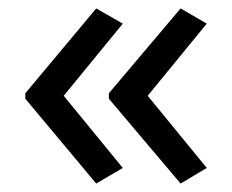

<svg xmlns="http://www.w3.org/2000/svg" viewBox="-20 -491 549 455"><path d="M40 -270 208 -471 271 -435 131 -264 271 -93 208 -56 40 -257ZM238 -270 408 -471 470 -435 330 -264 470 -93 408 -56 238 -257Z"/></svg>

Font: Noto Sans Oriya
Style: Regular
Weight: 400
Designer: Amélie Bonet and Sol Matas
Foundry: Google LLC
Version: Version 2.006